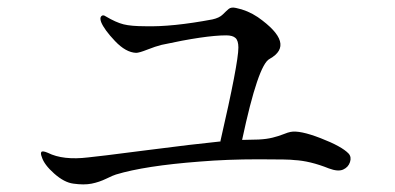

<svg xmlns="http://www.w3.org/2000/svg" viewBox="-20 -607 1040 505"><path d="M897 -203Q905 -194 900.5 -180.5Q896 -167 882.5 -161Q869 -155 845 -164Q795 -184 754 -186Q744 -188 660.5 -188Q577 -188 505 -182Q361 -171 285 -148Q278 -146 259.5 -137Q241 -128 221 -124Q201 -120 173 -124Q149 -127 122.5 -150.5Q96 -174 90 -194Q86 -204 89 -207.5Q92 -211 106 -205Q146 -185 212 -193Q235 -195 362.5 -211.5Q490 -228 560 -235V-237Q607 -441 607 -482Q607 -500 599.5 -507Q592 -514 575 -514Q520 -514 405 -489Q389 -485 367.5 -476.5Q346 -468 338 -468Q311 -469 282.5 -499Q254 -529 246 -549Q242 -560 246.5 -564.5Q251 -569 258 -564Q285 -548 305 -543Q325 -538 362 -538Q433 -536 539 -556Q557 -560 566 -569Q575 -578 581.5 -583.5Q588 -589 601 -586Q631 -580 658 -562Q759 -491 689 -452Q659 -437 617 -240V-239Q647 -240 660 -240Q681 -241 697 -245Q713 -249 725.5 -254Q738 -259 744 -260Q768 -265 823.5 -243.5Q879 -222 897 -203Z"/></svg>

Font: TsukuhouMincho
Style: Regular
Weight: 400
Designer: Iose
Foundry: Typographish
Version: Version 1.001; ttfautohint (v1.8.3)